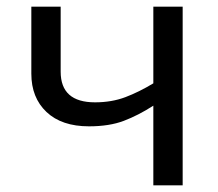

<svg xmlns="http://www.w3.org/2000/svg" viewBox="-20 -556 653 576"><path d="M162 -536V-341Q162 -249 265 -249Q315 -249 356 -264.5Q397 -280 440 -306V-536H528V0H440V-239Q395 -210 351.5 -193.5Q308 -177 247 -177Q165 -177 119.5 -220Q74 -263 74 -335V-536Z"/></svg>

Font: Noto IKEA Latin
Style: Regular
Weight: 400
Designer: Monotype Design Team
Foundry: Monotype Imaging Inc.
Version: Version 1.0